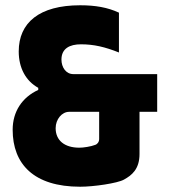

<svg xmlns="http://www.w3.org/2000/svg" viewBox="-20 -699 640 728"><path d="M242 -275H356V-172C356 -160 348 -152 342 -150C324 -143 296 -139 281 -139C224 -139 191 -167 191 -213C191 -247 215 -275 242 -275ZM28 -207C28 -77 108 9 284 9C335 9 425 -4 450 -18C479 -34 509 -57 509 -115V-275H576V-418H258C230 -418 213 -444 213 -473C213 -515 244 -531 287 -531C336 -531 378 -521 431 -500V-651C388 -671 341 -679 284 -679C129 -679 51 -613 51 -504C51 -441 78 -392 125 -366V-358C64 -330 28 -276 28 -207Z"/></svg>

Font: LT Wave Mono Black
Style: Regular
Weight: 900
Designer: Daniel Lyons
Version: Version 2.5 (Glyphs App)